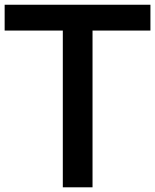

<svg xmlns="http://www.w3.org/2000/svg" viewBox="-32 -798 661 818"><path d="M-12.2 -667.8V-777.8H608.9V-667.8H362.2V0H235.6V-667.8Z"/></svg>

Font: Paperlogy 6 SemiBold
Style: Regular
Weight: 600
Designer: redesigned by Lee Juim, glyphs from Gmarket Sans & Montserrat
Foundry: PT&
Version: Version 1.001